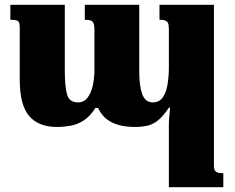

<svg xmlns="http://www.w3.org/2000/svg" viewBox="-20 -512 974 797"><path d="M642 -492H868V174Q868 185 870.5 192.5Q873 200 881.5 203.5Q890 207 907 207V265H681V4Q681 -13 683 -30.5Q685 -48 686 -65H681Q659 -32 638.5 -14.5Q618 3 594.5 9Q571 15 539 15Q505 15 475.5 7.5Q446 0 423.5 -17Q401 -34 387 -64H376Q354 -29 327.5 -12Q301 5 272.5 10Q244 15 216 15Q140 15 101 -30.5Q62 -76 62 -181V-395Q62 -410 59.5 -417.5Q57 -425 48.5 -427.5Q40 -430 23 -430V-492H249V-217Q249 -155 258 -121Q267 -87 304 -87Q328 -87 343 -106Q358 -125 365 -156Q372 -187 372 -223V-387Q372 -403 369.5 -412.5Q367 -422 358.5 -426Q350 -430 332 -430V-492H558V-217Q558 -155 570.5 -121Q583 -87 614 -87Q641 -87 655.5 -107.5Q670 -128 675.5 -161.5Q681 -195 681 -234V-387Q681 -402 679 -411.5Q677 -421 668.5 -425.5Q660 -430 642 -430Z"/></svg>

Font: Noto Serif Armenian Black
Style: Regular
Weight: 900
Version: Version 2.007